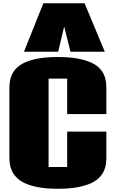

<svg xmlns="http://www.w3.org/2000/svg" viewBox="-20 -1150 835 1189"><path d="M396 -663.1H280.8V-115.7H396V-335H638.7V-181.2Q638.7 -161.6 636.5 -139.2Q634.3 -116.7 624.8 -94.5Q615.2 -72.3 596.2 -51.8Q577.1 -31.2 543.7 -15.6Q510.3 0 460.2 9.5Q410.2 19 338.4 19Q267.1 19 217.3 9.5Q167.5 0 134 -15.6Q100.6 -31.2 81.5 -51.8Q62.5 -72.3 52.7 -94.5Q43 -116.7 40.5 -139.2Q38.1 -161.6 38.1 -181.2V-599.1Q38.1 -618.7 40.5 -640.9Q43 -663.1 52.5 -685.1Q62 -707 81.3 -727.3Q100.6 -747.6 133.8 -762.9Q167 -778.3 216.6 -787.6Q266.1 -796.9 336.9 -796.9Q409.2 -796.9 459.5 -787.6Q509.8 -778.3 543.5 -762.9Q577.1 -747.6 596.2 -727.3Q615.2 -707 624.8 -685.1Q634.3 -663.1 636.5 -640.9Q638.7 -618.7 638.7 -599.1V-443.8H396ZM503.9 -1129.9 628.9 -829.6H416.5L377.4 -985.8L340.3 -829.6H128.4L248.5 -1129.9Z"/></svg>

Font: Coda Caption ExtraBold
Style: Regular
Weight: 800
Designer: vernon adams
Foundry: vernon adams
Version: Version 1.002